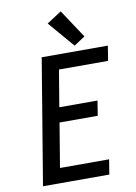

<svg xmlns="http://www.w3.org/2000/svg" viewBox="-104 -1043 783 1109"><g transform="rotate(-10 288.0 -488.5)"><path d="M56 0H445L459 -87H171L214 -346H438L452 -433H228L264 -648H552L566 -735H178ZM377 -768 442 -811 332 -977 246 -921Z"/></g></svg>

Font: Iosevka Sparkle Medium
Style: Italic
Weight: 500
Italic angle: -9°
Designer: Belleve Invis
Foundry: Belleve Invis
Version: Version 4.5.0; ttfautohint (v1.8.3)